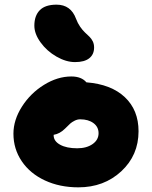

<svg xmlns="http://www.w3.org/2000/svg" viewBox="-20 -824 646 816"><path d="M298.8 -560.1Q260.7 -560.1 220 -583.5Q179.2 -606.9 152.6 -643.6Q126 -680.2 126 -714.8Q126 -757.3 149.2 -780.8Q172.4 -804.2 220.2 -804.2Q281.2 -804.2 303.2 -744.1Q310.1 -725.6 320.6 -710.4Q331.1 -695.3 341.1 -686Q351.1 -676.8 360.1 -668Q369.1 -659.2 374.5 -647.9Q379.9 -636.7 379.9 -622.1Q379.9 -592.8 359.4 -576.4Q338.9 -560.1 298.8 -560.1ZM313 -27.8Q233.9 -27.8 170.9 -57.1Q107.9 -86.4 72.5 -138.7Q37.1 -190.9 37.1 -255.9Q37.1 -314 73.2 -370.8Q109.4 -427.7 167 -463.4Q224.6 -499 283.2 -499Q326.2 -499 347.2 -474.1Q452.6 -465.8 510.7 -410.9Q568.8 -356 568.8 -266.1Q568.8 -164.1 495.4 -95.9Q421.9 -27.8 313 -27.8ZM208 -249Q208 -224.1 235.4 -209Q262.7 -193.8 308.1 -193.8Q348.1 -193.8 373.5 -211.7Q398.9 -229.5 398.9 -257.8Q398.9 -284.7 377.2 -300.8Q355.5 -316.9 320.8 -316.9Q308.6 -316.9 297.1 -311Q285.6 -305.2 278.8 -299.1Q272 -293 255.9 -276.9Q234.4 -255.4 208 -251Z"/></svg>

Font: Shantell Sans Irregular
Style: Regular
Weight: 800
Designer: Stephen Nixon, Anya Danilova, Shantell Martin
Foundry: Arrow Type
Version: Version 1.006;[9816181b4]